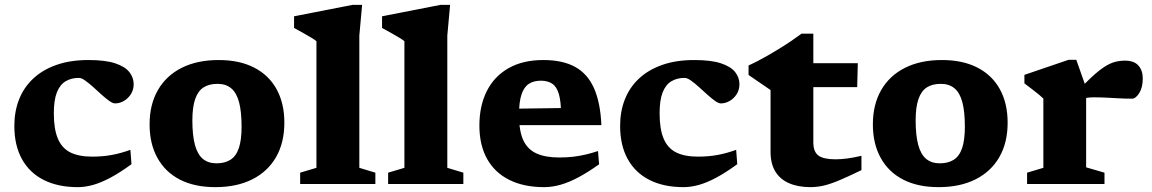

<svg xmlns="http://www.w3.org/2000/svg" viewBox="-20 -757 4738 790"><path d="M344 -510Q413.5 -510 454 -496.5Q494.5 -483 512.2 -460.5Q530 -438 530 -410.5Q530 -387 518.2 -369Q506.5 -351 489 -341.2Q471.5 -331.5 453.5 -331.5Q444 -331.5 429.2 -342Q414.5 -352.5 397.2 -368.2Q380 -384 362.8 -399.5Q345.5 -415 330.2 -425.8Q315 -436.5 304.5 -436.5Q273 -436.5 249.8 -422.5Q226.5 -408.5 214 -376.8Q201.5 -345 201.5 -291Q201.5 -226 218 -186.8Q234.5 -147.5 269.2 -130Q304 -112.5 359.5 -112.5Q403 -112.5 440.5 -119.5Q478 -126.5 516.5 -140.5L521 -81.5Q474 -47 435 -26.2Q396 -5.5 363.2 3.8Q330.5 13 300 13Q218.5 13 160 -16.5Q101.5 -46 70.2 -102.5Q39 -159 39 -239Q39 -298.5 58.5 -348Q78 -397.5 116.8 -433.8Q155.5 -470 212.5 -490Q269.5 -510 344 -510Z M871 -85Q905.5 -85 928.5 -99.8Q951.5 -114.5 962.8 -147.8Q974 -181 974 -235.5Q974 -297 963.8 -336Q953.5 -375 931.5 -393.5Q909.5 -412 875 -412Q840 -412 817.2 -397.2Q794.5 -382.5 783 -349.2Q771.5 -316 771.5 -261.5Q771.5 -200.5 782 -161.2Q792.5 -122 814.5 -103.5Q836.5 -85 871 -85ZM866 13Q780.5 13 720.2 -18Q660 -49 627.8 -107.2Q595.5 -165.5 595.5 -245Q595.5 -327 629.8 -386.5Q664 -446 727.8 -478Q791.5 -510 880 -510Q965 -510 1025.5 -479Q1086 -448 1118 -390Q1150 -332 1150 -252Q1150 -170 1115.8 -110.5Q1081.5 -51 1017.8 -19Q954 13 866 13Z M1458.5 -66.5 1524.5 -46.5V0H1215V-46.5L1282 -66.5V-587.5Q1275.5 -593 1261 -601.8Q1246.5 -610.5 1228 -621Q1209.5 -631.5 1190 -642V-690L1430.5 -737H1470L1458.5 -610.5Z M1820.5 -66.5 1886.5 -46.5V0H1577V-46.5L1644 -66.5V-587.5Q1637.5 -593 1623 -601.8Q1608.5 -610.5 1590 -621Q1571.5 -631.5 1552 -642V-690L1792.5 -737H1832L1820.5 -610.5Z M2215.5 -510Q2295.5 -510 2346.8 -481.5Q2398 -453 2424.2 -393.8Q2450.5 -334.5 2454.5 -242H2074.5L2074 -309.5L2333 -313L2288.5 -284.5Q2288.5 -339.5 2279.5 -370Q2270.5 -400.5 2252 -412.8Q2233.5 -425 2205.5 -425Q2176 -425 2156 -412Q2136 -399 2125.8 -368.5Q2115.5 -338 2115.5 -284Q2115.5 -219.5 2132.5 -181.5Q2149.5 -143.5 2186.2 -126.2Q2223 -109 2281 -109Q2312 -109 2339.2 -112.2Q2366.5 -115.5 2391.5 -121.5Q2416.5 -127.5 2440.5 -135.5L2445 -81Q2401 -49.5 2362 -28.5Q2323 -7.5 2287.8 2.8Q2252.5 13 2219 13Q2135.5 13 2075.8 -16.8Q2016 -46.5 1984.2 -103.2Q1952.5 -160 1952.5 -240.5Q1952.5 -321.5 1983 -382.2Q2013.5 -443 2072.5 -476.5Q2131.5 -510 2215.5 -510Z M2836.5 -510Q2906 -510 2946.5 -496.5Q2987 -483 3004.8 -460.5Q3022.5 -438 3022.5 -410.5Q3022.5 -387 3010.8 -369Q2999 -351 2981.5 -341.2Q2964 -331.5 2946 -331.5Q2936.5 -331.5 2921.8 -342Q2907 -352.5 2889.8 -368.2Q2872.5 -384 2855.2 -399.5Q2838 -415 2822.8 -425.8Q2807.5 -436.5 2797 -436.5Q2765.5 -436.5 2742.2 -422.5Q2719 -408.5 2706.5 -376.8Q2694 -345 2694 -291Q2694 -226 2710.5 -186.8Q2727 -147.5 2761.8 -130Q2796.5 -112.5 2852 -112.5Q2895.5 -112.5 2933 -119.5Q2970.5 -126.5 3009 -140.5L3013.5 -81.5Q2966.5 -47 2927.5 -26.2Q2888.5 -5.5 2855.8 3.8Q2823 13 2792.5 13Q2711 13 2652.5 -16.5Q2594 -46 2562.8 -102.5Q2531.5 -159 2531.5 -239Q2531.5 -298.5 2551 -348Q2570.5 -397.5 2609.2 -433.8Q2648 -470 2705 -490Q2762 -510 2836.5 -510Z M3326.5 -171Q3326.5 -133 3347.2 -117.2Q3368 -101.5 3418 -101.5Q3440.5 -101.5 3466.8 -105Q3493 -108.5 3524.5 -116V-57Q3470 -30.5 3433 -15Q3396 0.5 3368.8 6.8Q3341.5 13 3315 13Q3264 13 3227 -3Q3190 -19 3170.2 -51.2Q3150.5 -83.5 3150.5 -132.5V-386.5L3060 -448.5V-487.5Q3074.5 -494 3095 -504.5Q3115.5 -515 3139 -528.5Q3162.5 -542 3187.2 -557.2Q3212 -572.5 3235.2 -588.2Q3258.5 -604 3278 -618.5H3326.5V-484.5ZM3254.5 -398.5 3257 -497H3509.5L3507 -398.5Z M3847 -85Q3881.5 -85 3904.5 -99.8Q3927.5 -114.5 3938.8 -147.8Q3950 -181 3950 -235.5Q3950 -297 3939.8 -336Q3929.5 -375 3907.5 -393.5Q3885.5 -412 3851 -412Q3816 -412 3793.2 -397.2Q3770.5 -382.5 3759 -349.2Q3747.5 -316 3747.5 -261.5Q3747.5 -200.5 3758 -161.2Q3768.5 -122 3790.5 -103.5Q3812.5 -85 3847 -85ZM3842 13Q3756.5 13 3696.2 -18Q3636 -49 3603.8 -107.2Q3571.5 -165.5 3571.5 -245Q3571.5 -327 3605.8 -386.5Q3640 -446 3703.8 -478Q3767.5 -510 3856 -510Q3941 -510 4001.5 -479Q4062 -448 4094 -390Q4126 -332 4126 -252Q4126 -170 4091.8 -110.5Q4057.5 -51 3993.8 -19Q3930 13 3842 13Z M4609 -507.5Q4646.5 -507.5 4664.2 -487.2Q4682 -467 4682 -434.5Q4682 -397 4667.5 -374Q4653 -351 4638 -351Q4608.5 -351 4583.2 -352.5Q4558 -354 4533 -355.2Q4508 -356.5 4480 -356.5Q4466 -356.5 4455.2 -355Q4444.5 -353.5 4434.8 -349.2Q4425 -345 4412.5 -337L4397.5 -365Q4440 -410.5 4470.2 -438.5Q4500.5 -466.5 4523.5 -481.5Q4546.5 -496.5 4566.8 -502Q4587 -507.5 4609 -507.5ZM4449 -396V-68.5L4524.5 -46.5V0H4206V-46.5L4273 -66.5V-351.5Q4266 -358.5 4254.5 -368Q4243 -377.5 4227.8 -389Q4212.5 -400.5 4195 -414V-449L4377 -511H4408.5Z"/></svg>

Font: Newsreader 9pt
Style: Bold
Weight: 700
Designer: Hugues Gentile
Foundry: Production Type
Version: Version 1.003